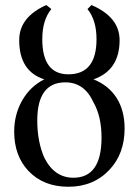

<svg xmlns="http://www.w3.org/2000/svg" viewBox="-20 -711 540 747"><path d="M464.8 -210.9Q464.8 -113.3 406.2 -50.8Q343.8 15.6 246.1 15.6Q148.4 15.6 89.8 -46.9Q35.2 -105.5 35.2 -199.2Q35.2 -265.6 66.4 -320.3Q97.7 -375 152.3 -402.3Q54.7 -433.6 54.7 -554.7Q54.7 -644.5 160.2 -691.4L179.7 -675.8Q144.5 -632.8 144.5 -558.6Q144.5 -421.9 246.1 -421.9Q355.5 -421.9 355.5 -558.6Q355.5 -632.8 320.3 -675.8L335.9 -691.4Q445.3 -644.5 445.3 -554.7Q445.3 -437.5 343.8 -402.3Q402.3 -378.9 433.6 -330.1Q464.8 -281.2 464.8 -210.9ZM375 -175.8Q375 -257.8 343.8 -312.5Q308.6 -390.6 234.4 -390.6Q125 -390.6 125 -242.2Q125 -160.2 152.3 -97.7Q191.4 -19.5 265.6 -19.5Q375 -19.5 375 -175.8Z"/></svg>

Font: 和音 by 宁静之雨，公众号njzyshare
Style: Regular
Weight: 400
Designer: Steve Matteson
Foundry: Ascender Corporation
Version: Version 6.00;June 8, 2018;FontCreator 11.0.0.2388 32-bit